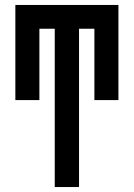

<svg xmlns="http://www.w3.org/2000/svg" viewBox="-20 -540 540 775"><path d="M201 215V-424H139V-136H42V-520H458V-136H361V-424H299V215Z"/></svg>

Font: Moesevka
Style: Bold
Weight: 700
Monospace: yes
Designer: Belleve Invis
Foundry: Belleve Invis
Version: Version 32.5.0; ttfautohint (v1.8.4)